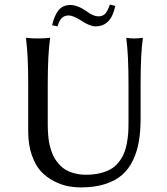

<svg xmlns="http://www.w3.org/2000/svg" viewBox="-20 -814 732 844"><path d="M544.9 -444.8Q544.9 -573.7 535.2 -645L537.1 -647.9Q547.4 -645 571.8 -645Q581.5 -645 590.3 -645.8Q599.1 -646.5 603 -647.5L606.9 -647.9L607.9 -645Q598.1 -578.6 598.1 -444.8V-294.9Q598.1 -238.8 590.8 -194.3Q583.5 -149.9 565.2 -110.8Q546.9 -71.8 517.6 -45.9Q488.3 -20 442.6 -5.1Q397 9.8 336.9 9.8Q306.6 9.8 277.8 4.2Q249 -1.5 216.6 -18.1Q184.1 -34.7 159.9 -60.8Q135.7 -86.9 119.9 -132.1Q104 -177.2 104 -235.8V-444.8Q104 -573.7 94.2 -645L96.2 -647.9Q112.8 -645 147 -645Q162.6 -645 175.5 -645.8Q188.5 -646.5 193.8 -647.5L199.2 -647.9L200.2 -645Q189.9 -575.2 189.9 -444.8V-269Q189.9 -255.4 190.2 -246.8Q190.4 -238.3 191.9 -219.5Q193.4 -200.7 196 -187Q198.7 -173.3 204.6 -154.1Q210.4 -134.8 218.5 -120.8Q226.6 -106.9 239.7 -92Q252.9 -77.1 269 -67.6Q285.2 -58.1 307.9 -52Q330.6 -45.9 357.9 -45.9Q393.1 -45.9 421.4 -53Q449.7 -60.1 469 -71.8Q488.3 -83.5 502.4 -101.8Q516.6 -120.1 524.7 -138.9Q532.7 -157.7 537.4 -182.6Q542 -207.5 543.5 -228.8Q544.9 -250 544.9 -276.9ZM413.1 -742.2Q430.7 -742.2 441.7 -752.9Q452.6 -763.7 462.9 -793.9L486.8 -788.1Q468.8 -698.2 399.9 -698.2Q374.5 -698.2 335.9 -724.1Q300.8 -746.1 282.2 -746.1Q263.2 -746.1 251.7 -734.9Q240.2 -723.6 232.9 -698.2L209 -703.1Q219.7 -748.5 238.5 -770.3Q257.3 -792 289.1 -792Q321.3 -792 360.8 -764.2Q389.6 -742.2 413.1 -742.2Z"/></svg>

Font: Linux Biolinum
Style: Regular
Weight: 400
Designer: Philipp H. Poll
Foundry: Philipp H. Poll
Version: Version 0.6.4